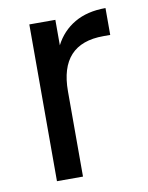

<svg xmlns="http://www.w3.org/2000/svg" viewBox="-69 -609 511 661"><g transform="rotate(-10 186.5 -279.0)"><path d="M168 -459Q192 -506 236.5 -532Q281 -558 345 -558V-464H321Q168 -464 168 -298V0H77V-548H168Z"/></g></svg>

Font: Fz Poppins
Style: Regular
Weight: 400
Designer: Ninad Kale (Devanagari), Jonny Pinhorn (Latin)
Foundry: Indian Type Foundry
Version: Vit hóa bi Vntype.Com & FontZin.Com